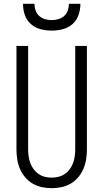

<svg xmlns="http://www.w3.org/2000/svg" viewBox="-20 -975 540 1003"><path d="M250 8Q224 8 198.5 2.5Q173 -3 150.5 -16Q128 -29 111 -49.5Q94 -70 84 -93.5Q74 -117 70 -143Q66 -169 66 -195V-735H127V-195Q127 -177 129.5 -159Q132 -141 138 -124Q144 -107 155 -92Q166 -77 181 -66.5Q196 -56 214 -51.5Q232 -47 250 -47Q268 -47 286 -51.5Q304 -56 319 -66.5Q334 -77 345 -92Q356 -107 362 -124Q368 -141 370.5 -159Q373 -177 373 -195V-735H434V-195Q434 -169 430 -143Q426 -117 416 -93.5Q406 -70 389 -49.5Q372 -29 349.5 -16Q327 -3 301.5 2.5Q276 8 250 8ZM250 -815Q221 -815 192 -822.5Q163 -830 141 -849.5Q119 -869 109.5 -897.5Q100 -926 100 -955H160Q160 -937 166 -920Q172 -903 185 -891.5Q198 -880 215 -875Q232 -870 250 -870Q268 -870 285 -875Q302 -880 315 -891.5Q328 -903 334 -920Q340 -937 340 -955H400Q400 -926 390.5 -897.5Q381 -869 359 -849.5Q337 -830 308 -822.5Q279 -815 250 -815Z"/></svg>

Font: Iosevka SS04 Light
Style: Regular
Weight: 300
Monospace: yes
Designer: Belleve Invis
Foundry: Belleve Invis
Version: Version 19.0.0; ttfautohint (v1.8.4)